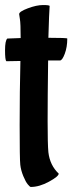

<svg xmlns="http://www.w3.org/2000/svg" viewBox="-20 -679 287 762"><path d="M177 -655Q175 -632 172 -529Q247 -529 247 -526Q247 -492 237 -465.5Q227 -439 218 -439H171Q169 -291 169 -198.5Q169 -106 172 -75Q178 -23 213 10Q213 21 174.5 42Q136 63 102 63Q99 63 90.5 53Q82 43 72.5 20Q63 -3 60.5 -25Q58 -47 58 -182Q58 -317 61 -437L5 -436Q0 -441 0 -479.5Q0 -518 9 -526Q31 -527 62 -528Q62 -586 59 -603Q56 -620 56 -623Q56 -633 90.5 -646Q125 -659 151 -659Q177 -659 177 -655Z"/></svg>

Font: Bubblegum Sans
Style: Regular
Weight: 400
Designer: Angel Koziupa and Alejandro Paul
Foundry: Angel Koziupa and Alejandro Paul
Version: Version 1.001